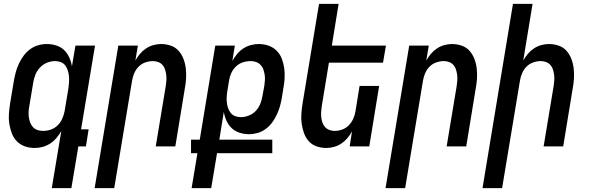

<svg xmlns="http://www.w3.org/2000/svg" viewBox="-20 -755 3040 990"><path d="M202 -80Q222 -80 241.5 -86.5Q261 -93 276.5 -108Q292 -123 300.5 -142Q309 -161 313 -181L333 -301Q335 -316 336 -332Q337 -348 335.5 -363Q334 -378 329.5 -392Q325 -406 316.5 -417.5Q308 -429 294 -434.5Q280 -440 264 -440Q243 -440 222 -431.5Q201 -423 185.5 -406Q170 -389 162 -368.5Q154 -348 151 -327L131 -207Q128 -192 127.5 -177.5Q127 -163 129 -149Q131 -135 136 -122Q141 -109 150.5 -99Q160 -89 173.5 -84.5Q187 -80 202 -80ZM247 215 296 -79Q285 -60 270.5 -43Q256 -26 238 -14.5Q220 -3 199.5 2.5Q179 8 159 8Q132 8 108 -0.5Q84 -9 67 -26.5Q50 -44 41 -67.5Q32 -91 28 -116.5Q24 -142 26 -168.5Q28 -195 32 -221L52 -341Q56 -363 62 -385Q68 -407 78 -428Q88 -449 102 -468Q116 -487 135 -501Q154 -515 176.5 -521.5Q199 -528 221 -528Q246 -528 270 -520.5Q294 -513 310.5 -497Q327 -481 337 -459Q347 -437 351 -413L369 -520H470L398 -88H437L423 0H384L348 215Z M468 215 590 -520H691L678 -443Q688 -461 702 -477.5Q716 -494 733.5 -505.5Q751 -517 771 -522.5Q791 -528 810 -528Q837 -528 861 -519.5Q885 -511 901 -493Q917 -475 926 -451.5Q935 -428 938 -402.5Q941 -377 939.5 -351Q938 -325 933 -299L884 0H783L835 -313Q837 -327 838 -341.5Q839 -356 837 -370Q835 -384 831 -397Q827 -410 818 -420Q809 -430 796 -435Q783 -440 768 -440Q749 -440 729 -433Q709 -426 694.5 -411Q680 -396 672 -377Q664 -358 661 -339L569 215Z M968 215 998 35H965V-35H1010L1090 -520H1191L1178 -441Q1189 -460 1203 -477Q1217 -494 1235 -505.5Q1253 -517 1273.5 -522.5Q1294 -528 1314 -528Q1341 -528 1365 -519.5Q1389 -511 1406.5 -493.5Q1424 -476 1433 -452.5Q1442 -429 1445.5 -403.5Q1449 -378 1447.5 -351.5Q1446 -325 1441 -299L1433 -249Q1429 -227 1423 -205.5Q1417 -184 1407 -163Q1397 -142 1383 -123Q1369 -104 1350 -90Q1331 -76 1308.5 -69.5Q1286 -63 1264 -63Q1239 -63 1215.5 -70.5Q1192 -78 1175 -94Q1158 -110 1148 -132Q1138 -154 1134 -178L1111 -35H1384V35H1099L1069 215ZM1222 -151Q1243 -151 1264 -159.5Q1285 -168 1300 -184.5Q1315 -201 1323 -222Q1331 -243 1334 -264L1343 -313Q1345 -328 1346 -342.5Q1347 -357 1344.5 -371Q1342 -385 1337.5 -398Q1333 -411 1323 -421Q1313 -431 1300 -435.5Q1287 -440 1272 -440Q1252 -440 1232 -433.5Q1212 -427 1196.5 -412Q1181 -397 1172.5 -378Q1164 -359 1161 -339L1153 -290Q1150 -274 1149 -258.5Q1148 -243 1149.5 -228Q1151 -213 1155.5 -199Q1160 -185 1169 -173.5Q1178 -162 1192 -156.5Q1206 -151 1222 -151Z M1663 8Q1636 8 1612 -0.5Q1588 -9 1572 -27Q1556 -45 1547.5 -68.5Q1539 -92 1535.5 -117.5Q1532 -143 1534 -169Q1536 -195 1540 -221L1625 -735H1726L1691 -520H1970L1955 -432H1676L1639 -207Q1637 -193 1636 -178.5Q1635 -164 1636.5 -150Q1638 -136 1642.5 -123Q1647 -110 1656 -100Q1665 -90 1678 -85Q1691 -80 1706 -80Q1725 -80 1744.5 -87Q1764 -94 1778.5 -109Q1793 -124 1801.5 -143Q1810 -162 1813 -181L1834 -312H1935L1884 0H1783L1795 -77Q1785 -59 1771 -42.5Q1757 -26 1739.5 -14.5Q1722 -3 1702 2.5Q1682 8 1663 8Z M1968 215 2090 -520H2191L2178 -443Q2188 -461 2202 -477.5Q2216 -494 2233.5 -505.5Q2251 -517 2271 -522.5Q2291 -528 2310 -528Q2337 -528 2361 -519.5Q2385 -511 2401 -493Q2417 -475 2426 -451.5Q2435 -428 2438 -402.5Q2441 -377 2439.5 -351Q2438 -325 2433 -299L2384 0H2283L2335 -313Q2337 -327 2338 -341.5Q2339 -356 2337 -370Q2335 -384 2331 -397Q2327 -410 2318 -420Q2309 -430 2296 -435Q2283 -440 2268 -440Q2249 -440 2229 -433Q2209 -426 2194.5 -411Q2180 -396 2172 -377Q2164 -358 2161 -339L2069 215Z M2468 215 2625 -735H2726L2678 -443Q2688 -461 2702 -477.5Q2716 -494 2733.5 -505.5Q2751 -517 2771 -522.5Q2791 -528 2810 -528Q2837 -528 2861 -519.5Q2885 -511 2901 -493Q2917 -475 2926 -451.5Q2935 -428 2938 -402.5Q2941 -377 2939.5 -351Q2938 -325 2933 -299L2884 0H2783L2835 -313Q2837 -327 2838 -341.5Q2839 -356 2837 -370Q2835 -384 2831 -397Q2827 -410 2818 -420Q2809 -430 2796 -435Q2783 -440 2768 -440Q2749 -440 2729 -433Q2709 -426 2694.5 -411Q2680 -396 2672 -377Q2664 -358 2661 -339L2569 215Z"/></svg>

Font: Iosevka Term Curly Semibold
Style: Italic
Weight: 600
Italic angle: -9°
Designer: Belleve Invis
Foundry: Belleve Invis
Version: Version 32.3.0